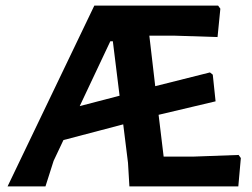

<svg xmlns="http://www.w3.org/2000/svg" viewBox="-20 -664 896 684"><path d="M728 -406 738 -398 748 -303 545 -255 563 -106H666L830 -112L838 -101L829 0H441L436 -84L419 -221L206 -165L171 -91L142 0H7L316 -644H757L765 -633L755 -532L599 -537H512L533 -357ZM373 -517 264 -286 406 -323 382 -517Z"/></svg>

Font: Alegreya Sans SC
Style: Bold
Weight: 700
Designer: Juan Pablo del Peral
Foundry: Huerta Tipografica
Version: Version 2.007